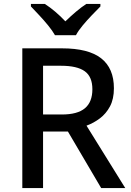

<svg xmlns="http://www.w3.org/2000/svg" viewBox="-20 -961 671 981"><path d="M297 -714Q432 -714 497 -663Q562 -612 562 -510Q562 -455 542 -417.5Q522 -380 490 -356Q458 -332 422 -319L620 0H497L327 -289H200V0H94V-714ZM292 -625H200V-376H296Q376 -376 414 -408Q452 -440 452 -505Q452 -569 413 -597Q374 -625 292 -625ZM261 -781Q248 -804 226 -831Q204 -858 180 -883.5Q156 -909 138 -928V-941H209Q263 -906 314 -852Q341 -878 368 -901Q395 -924 421 -941H493V-928Q474 -909 449.5 -883.5Q425 -858 402.5 -831Q380 -804 368 -781Z"/></svg>

Font: Noto Sans Syriac Medium
Style: Regular
Weight: 500
Designer: Patrick Giasson and the Monotype Design Team
Foundry: Monotype Imaging Inc.
Version: Version 3.000; ttfautohint (v1.8.4.7-5d5b)